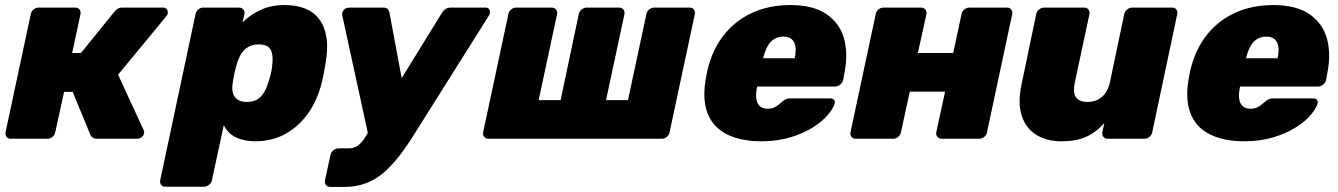

<svg xmlns="http://www.w3.org/2000/svg" viewBox="-20 -550 5303 761"><path d="M23 0Q12 0 6 -7.5Q0 -15 2 -26L102 -494Q104 -505 113 -512.5Q122 -520 133 -520H278Q289 -520 295 -512.5Q301 -505 299 -494L266 -340H301L433 -503Q437 -508 444.5 -514Q452 -520 465 -520H626Q636 -520 641 -513.5Q646 -507 645 -498Q644 -491 637 -483L448 -254L549 -35Q550 -33 551 -30Q552 -27 551 -22Q550 -13 541.5 -6.5Q533 0 523 0H365Q354 0 347.5 -4.5Q341 -9 338 -16L268 -186H234L199 -26Q197 -15 188 -7.5Q179 0 168 0Z M635 190Q624 190 618.5 182.5Q613 175 615 164L755 -494Q757 -505 766 -512.5Q775 -520 786 -520H927Q938 -520 944.5 -512.5Q951 -505 949 -494L941 -461Q971 -491 1012.5 -510.5Q1054 -530 1108 -530Q1155 -530 1189.5 -516Q1224 -502 1245.5 -473.5Q1267 -445 1274 -401Q1281 -357 1270 -298Q1267 -277 1263.5 -260Q1260 -243 1255 -221Q1236 -147 1197.5 -95.5Q1159 -44 1107 -17Q1055 10 993 10Q947 10 915 -5.5Q883 -21 867 -54L820 164Q818 175 808.5 182.5Q799 190 789 190ZM958 -146Q984 -146 1000.5 -156.5Q1017 -167 1027.5 -185.5Q1038 -204 1045 -228Q1050 -243 1054 -260Q1058 -277 1059 -292Q1062 -316 1059 -334.5Q1056 -353 1044 -363.5Q1032 -374 1005 -374Q980 -374 962.5 -363Q945 -352 934.5 -334Q924 -316 918 -294Q912 -273 908.5 -256.5Q905 -240 902 -219Q899 -198 903 -182Q907 -166 920.5 -156Q934 -146 958 -146Z M1289 191Q1278 191 1272 183.5Q1266 176 1268 165L1290 64Q1292 53 1301.5 45.5Q1311 38 1322 38H1360Q1377 38 1389 32.5Q1401 27 1412.5 14Q1424 1 1438 -23L1731 -498Q1737 -508 1745.5 -514Q1754 -520 1768 -520H1903Q1913 -520 1917.5 -515Q1922 -510 1922 -502Q1922 -494 1917 -487L1627 -26Q1593 29 1561.5 69.5Q1530 110 1497.5 137Q1465 164 1427 177.5Q1389 191 1343 191ZM1441 -9 1337 -487Q1334 -501 1342 -509Q1344 -514 1351 -517Q1358 -520 1366 -520H1499Q1513 -520 1518 -512.5Q1523 -505 1524 -498L1590 -144Z M1916 0Q1905 0 1899 -7.5Q1893 -15 1895 -26L1995 -494Q1997 -505 2006 -512.5Q2015 -520 2026 -520H2166Q2177 -520 2183.5 -512.5Q2190 -505 2188 -494L2115 -153H2202L2274 -494Q2276 -505 2285.5 -512.5Q2295 -520 2305 -520H2434Q2444 -520 2450.5 -512.5Q2457 -505 2455 -494L2382 -153H2469L2542 -494Q2544 -505 2553 -512.5Q2562 -520 2573 -520H2713Q2724 -520 2730 -512.5Q2736 -505 2734 -494L2634 -26Q2632 -15 2623 -7.5Q2614 0 2603 0Z M2998 10Q2915 10 2859.5 -18.5Q2804 -47 2783 -105Q2762 -163 2780 -252Q2781 -256 2782 -262.5Q2783 -269 2784 -272Q2804 -355 2850 -412.5Q2896 -470 2963 -500Q3030 -530 3112 -530Q3204 -530 3256.5 -493.5Q3309 -457 3325.5 -396.5Q3342 -336 3327 -261L3322 -233Q3320 -223 3310.5 -215Q3301 -207 3290 -207H2981Q2981 -207 2980.5 -205Q2980 -203 2980 -201Q2975 -177 2977.5 -158.5Q2980 -140 2991.5 -129.5Q3003 -119 3023 -119Q3036 -119 3046 -123Q3056 -127 3064 -133.5Q3072 -140 3079 -146Q3090 -155 3096.5 -157.5Q3103 -160 3114 -160H3271Q3281 -160 3286 -154Q3291 -148 3288 -139Q3283 -121 3262 -95.5Q3241 -70 3203.5 -46Q3166 -22 3114 -6Q3062 10 2998 10ZM3005 -319H3130V-321Q3136 -348 3132.5 -367Q3129 -386 3117 -395.5Q3105 -405 3085 -405Q3065 -405 3049 -395.5Q3033 -386 3022.5 -367Q3012 -348 3005 -321Z M3372 0Q3361 0 3355 -7.5Q3349 -15 3351 -26L3451 -494Q3453 -505 3462 -512.5Q3471 -520 3482 -520H3630Q3641 -520 3647.5 -512.5Q3654 -505 3652 -494L3618 -340H3758L3791 -494Q3793 -505 3802.5 -512.5Q3812 -520 3822 -520H3971Q3982 -520 3988 -512.5Q3994 -505 3992 -494L3892 -26Q3890 -15 3881 -7.5Q3872 0 3861 0H3712Q3702 0 3695.5 -7.5Q3689 -15 3691 -26L3726 -187H3586L3551 -26Q3549 -15 3540 -7.5Q3531 0 3520 0Z M4185 10Q4130 10 4088.5 -15Q4047 -40 4030 -90Q4013 -140 4029 -216L4087 -494Q4089 -505 4098.5 -512.5Q4108 -520 4119 -520H4277Q4288 -520 4294 -512.5Q4300 -505 4298 -494L4240 -223Q4235 -198 4238 -181Q4241 -164 4254 -155Q4267 -146 4290 -146Q4324 -146 4347.5 -166Q4371 -186 4379 -223L4436 -494Q4438 -505 4447.5 -512.5Q4457 -520 4468 -520H4626Q4637 -520 4642.5 -512.5Q4648 -505 4646 -494L4547 -26Q4545 -15 4536 -7.5Q4527 0 4516 0H4370Q4360 0 4353.5 -7.5Q4347 -15 4349 -26L4357 -62Q4335 -38 4311 -22Q4287 -6 4257 2Q4227 10 4185 10Z M4912 10Q4829 10 4773.5 -18.5Q4718 -47 4697 -105Q4676 -163 4694 -252Q4695 -256 4696 -262.5Q4697 -269 4698 -272Q4718 -355 4764 -412.5Q4810 -470 4877 -500Q4944 -530 5026 -530Q5118 -530 5170.5 -493.5Q5223 -457 5239.5 -396.5Q5256 -336 5241 -261L5236 -233Q5234 -223 5224.5 -215Q5215 -207 5204 -207H4895Q4895 -207 4894.5 -205Q4894 -203 4894 -201Q4889 -177 4891.5 -158.5Q4894 -140 4905.5 -129.5Q4917 -119 4937 -119Q4950 -119 4960 -123Q4970 -127 4978 -133.5Q4986 -140 4993 -146Q5004 -155 5010.5 -157.5Q5017 -160 5028 -160H5185Q5195 -160 5200 -154Q5205 -148 5202 -139Q5197 -121 5176 -95.5Q5155 -70 5117.5 -46Q5080 -22 5028 -6Q4976 10 4912 10ZM4919 -319H5044V-321Q5050 -348 5046.5 -367Q5043 -386 5031 -395.5Q5019 -405 4999 -405Q4979 -405 4963 -395.5Q4947 -386 4936.5 -367Q4926 -348 4919 -321Z"/></svg>

Font: Rubik Light ExtraBold
Style: Italic
Weight: 800
Italic angle: -12°
Version: Version 2.104